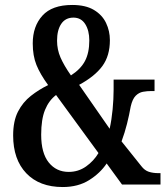

<svg xmlns="http://www.w3.org/2000/svg" viewBox="-20 -744 677 774"><path d="M233 10Q139 10 86 -45.5Q33 -101 33 -198Q33 -256 52.5 -294Q72 -332 104.5 -357.5Q137 -383 174 -401Q142 -445 127 -482Q112 -519 112 -569Q112 -638 151 -681Q190 -724 271 -724Q325 -724 358.5 -704Q392 -684 407.5 -651.5Q423 -619 423 -582Q423 -519 392.5 -477.5Q362 -436 299 -402L422 -225Q430 -261 434 -303Q438 -345 438 -382V-423H603V-377H591Q573 -377 556.5 -374Q540 -371 527 -358Q514 -345 507 -315Q501 -281 492 -245Q483 -209 470 -174L550 -74Q563 -57 580 -51.5Q597 -46 619 -46H627V0H472L410 -85Q384 -46 339.5 -18Q295 10 233 10ZM266 -440Q305 -465 322.5 -498Q340 -531 340 -581Q340 -621 323.5 -647Q307 -673 276 -673Q244 -673 227 -648Q210 -623 210 -580Q210 -544 224 -512Q238 -480 266 -440ZM257 -51Q296 -51 327 -73Q358 -95 377 -127L206 -361Q177 -339 161.5 -301Q146 -263 146 -201Q146 -127 176.5 -89Q207 -51 257 -51Z"/></svg>

Font: Noto Serif Bengali ExtraCondensed SemiBold
Style: Regular
Weight: 600
Width: 2
Designer: Juan Bruce, Universal Thirst, Indian Type Foundry and the Monotype Design Team.
Foundry: Monotype Imaging Inc.
Version: Version 2.003; ttfautohint (v1.8.4.7-5d5b)